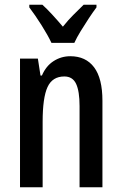

<svg xmlns="http://www.w3.org/2000/svg" viewBox="-20 -786 511 806"><path d="M275 -550Q340 -550 375 -503.5Q410 -457 410 -363V0H314V-341Q314 -403 299.5 -434Q285 -465 250 -465Q200 -465 179.5 -420.5Q159 -376 159 -275V0H64V-540H139L150 -469H156Q173 -509 205 -529.5Q237 -550 275 -550ZM196 -606Q181 -638 154.5 -680Q128 -722 103 -755V-766H158Q176 -750 199 -725Q222 -700 244 -674Q268 -704 287.5 -723Q307 -742 331 -766H385V-755Q370 -735 352.5 -708.5Q335 -682 318.5 -655Q302 -628 292 -606Z"/></svg>

Font: Noto Sans Gujarati UI ExtraCondensed Medium
Style: Regular
Weight: 500
Width: 2
Designer: Jelle Bosma - Monotype Design Team, Universal Thirst
Foundry: Monotype Imaging Inc.
Version: Version 2.106; ttfautohint (v1.8.4.7-5d5b)